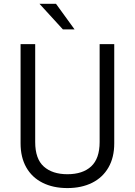

<svg xmlns="http://www.w3.org/2000/svg" viewBox="-20 -958 694 988"><path d="M85.9 -220.2V-731H161.1V-227.1Q161.1 -140.6 205.3 -101.1Q249.5 -61.5 326.7 -61.5Q405.8 -61.5 449.2 -101.8Q492.7 -142.1 492.7 -227.1V-731H567.9V-220.2Q567.9 -147.9 538.1 -96.2Q508.3 -44.4 453.9 -17.3Q399.4 9.8 326.7 9.8Q253.4 9.8 199 -17.6Q144.5 -44.9 115.2 -96.7Q85.9 -148.4 85.9 -220.2ZM183.1 -938.5H268.1L363.8 -806.6H303.7Z"/></svg>

Font: Glacial Indifference
Style: Regular
Weight: 400
Designer: Alfredo Marco Pradil
Foundry: Alfredo Marco Pradil
Version: Version 1.312